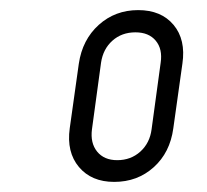

<svg xmlns="http://www.w3.org/2000/svg" viewBox="-20 -780 409 380"><path d="M206 -420Q161 -420 136.2 -449.5Q111.5 -479 118 -526L136 -654Q143 -701.5 175.5 -730.8Q208 -760 253.5 -760Q299 -760 323.5 -730.8Q348 -701.5 341 -654L323 -526Q316.5 -478 284.2 -449Q252 -420 206 -420ZM212 -463Q239 -463 257.8 -480Q276.5 -497 280 -524L298 -656Q302 -683 288.2 -699.5Q274.5 -716 248 -716Q221 -716 202.5 -699.5Q184 -683 180 -656L162 -524Q158.5 -497 172.2 -480Q186 -463 212 -463Z"/></svg>

Font: Mohave Light
Style: Italic
Weight: 300
Italic angle: -8°
Designer: Gumpita Rahayu
Foundry: Tokotype
Version: Version 2.003